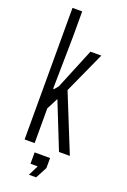

<svg xmlns="http://www.w3.org/2000/svg" viewBox="-183 -858 726 1097"><g transform="rotate(20 180.5 -309.5)"><path d="M56 0V-800H115V-644L110 -329L115 -327L136 -352L238 -600H304L190 -349L331 0H265L153 -281L117 -211V0ZM135 119V50H229V111L192 181H148L179 119Z"/></g></svg>

Font: Big Shoulders Text Light
Style: Regular
Weight: 300
Designer: Patric King
Foundry: XO Type Co
Version: Version 1.000; ttfautohint (v1.8.2)